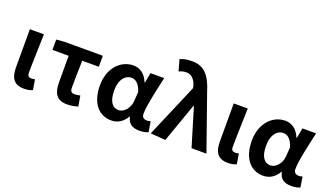

<svg xmlns="http://www.w3.org/2000/svg" viewBox="-72 -1350 3286 1902"><g transform="rotate(20 1571.0 -399.0)"><path d="M224 14C268 14 292 6 314 -4L296 -112C284 -108 271 -106 262 -106C232 -106 217 -117 217 -152C217 -257 224 -423 227 -560H79V-159C79 -54 113 14 224 14Z M675 14C720 14 760 6 792 -4L773 -114C749 -108 732 -106 712 -106C685 -106 668 -118 668 -157C668 -236 669 -339 673 -444H848V-560H441L359 -553V-444H530V-164C530 -55 566 14 675 14Z M1143 14C1211 14 1264 -19 1303 -85H1307C1321 -14 1367 14 1442 14C1484 14 1514 6 1533 -4L1515 -113C1502 -108 1489 -106 1478 -106C1446 -106 1423 -121 1423 -158C1423 -248 1466 -425 1495 -560H1351L1331 -453H1327C1292 -539 1233 -574 1168 -574C1038 -574 921 -463 921 -275C921 -93 1010 14 1143 14ZM1177 -107C1112 -107 1071 -162 1071 -277C1071 -398 1130 -453 1189 -453C1236 -453 1275 -422 1300 -341L1293 -242C1287 -168 1233 -107 1177 -107Z M1715 12 1861 -401H1866L1987 0H2144L1942 -575C1893 -738 1825 -812 1701 -812C1638 -812 1607 -803 1573 -789L1606 -670C1630 -681 1650 -689 1684 -689C1735 -689 1776 -652 1794 -582L1798 -565L1557 0Z M2373 14C2417 14 2441 6 2463 -4L2445 -112C2433 -108 2420 -106 2411 -106C2381 -106 2366 -117 2366 -152C2366 -257 2373 -423 2376 -560H2228V-159C2228 -54 2262 14 2373 14Z M2744 14C2812 14 2865 -19 2904 -85H2908C2922 -14 2968 14 3043 14C3085 14 3115 6 3134 -4L3116 -113C3103 -108 3090 -106 3079 -106C3047 -106 3024 -121 3024 -158C3024 -248 3067 -425 3096 -560H2952L2932 -453H2928C2893 -539 2834 -574 2769 -574C2639 -574 2522 -463 2522 -275C2522 -93 2611 14 2744 14ZM2778 -107C2713 -107 2672 -162 2672 -277C2672 -398 2731 -453 2790 -453C2837 -453 2876 -422 2901 -341L2894 -242C2888 -168 2834 -107 2778 -107Z"/></g></svg>

Font: Noto Sans CJK JP Bold
Style: Regular
Weight: 700
Designer: Ryoko NISHIZUKA (kana & ideographs); Paul D. Hunt (Latin, Greek & Cyrillic); Wenlong ZHANG (bopomofo); Sandoll Communica
Foundry: Adobe Systems Incorporated
Version: Version 1.004;PS 1.004;hotconv 1.0.82;makeotf.lib2.5.63406